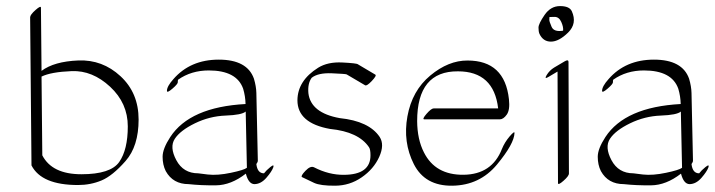

<svg xmlns="http://www.w3.org/2000/svg" viewBox="-20 -574 2327 625"><path d="M115.2 -324.7 117.7 -68.4Q149.4 -6.8 244.9 -6.8Q340.3 -6.8 368.2 -46.9Q396 -86.9 396 -162.6Q396 -238.3 338.4 -291.7Q280.8 -345.2 213.4 -342.5Q146 -339.8 115.2 -324.7ZM115.2 -343.3Q156.2 -374 234.9 -377.2Q313.5 -380.4 372.3 -325.9Q431.2 -271.5 431.2 -184.8Q431.2 -98.1 388.7 -49.8Q346.2 -1.5 310.5 13.4Q274.9 28.3 233.9 28.3Q115.2 28.3 82.5 -35.6Q82.5 -36.1 82.5 -36.6L78.1 -517.6Q78.1 -525.9 95.7 -541.5Q113.3 -557.1 113.3 -548.8Z M808.6 25.4Q789.1 25.4 780.3 -8.8Q731.9 28.8 682.9 29.3Q633.8 29.8 594.2 25.4Q543 25.4 519.5 -17.1Q509.3 -37.6 509.3 -63.7Q509.3 -89.8 534.2 -127.9Q598.1 -225.6 779.3 -235.4Q778.8 -260.7 771.5 -285.2Q750.5 -344.7 659.7 -344.7Q602.5 -344.7 559.6 -314.5Q558.6 -312 558.8 -306.4Q559.1 -300.8 541.3 -285.4Q523.4 -270 523.4 -278.3Q523.4 -293 544.4 -316.4Q599.6 -379.9 692.1 -379.9Q784.7 -379.9 806.6 -317.9Q814 -293 814.5 -271.5L819.3 -50.8Q819.3 -46.4 814.5 -40Q817.9 -9.8 839.4 -9.8Q846.7 -19.5 860.1 -30.3Q873.5 -41 869.6 -29.3Q864.7 -15.6 847.2 4.6Q829.6 24.9 808.6 25.4ZM779.8 -210.9Q767.1 -199.7 714.6 -197.8Q662.1 -195.8 614.5 -172.6Q566.9 -149.4 549.1 -122.3Q531.2 -95.2 554 -52.5Q576.7 -9.8 625.5 -9.8Q625.5 -9.8 656.7 -5.9Q688.5 -2.4 731.4 -11.5Q774.4 -20.5 783.7 -27.8Z M1002.4 -29.3Q1050.8 -4.4 1099.6 -4.9Q1186 -5.4 1186 -68.4Q1186 -87.9 1181.2 -94.7Q1147.5 -145 1054.2 -154.3Q948.2 -173.3 948.2 -247.6Q948.7 -311.5 1015.6 -353.5Q1046.9 -373 1094.2 -370.6Q1141.6 -368.2 1145 -364.7L1201.7 -331.1Q1207 -328.1 1190.4 -310.5Q1173.8 -293 1168.5 -296.4L1111.3 -330.1Q1110.8 -330.1 1108.4 -331.8Q1106 -333.5 1060.8 -335.4Q1015.6 -337.4 994.6 -320.8Q981 -302.2 983.9 -270.5Q991.7 -206.5 1085.9 -189.5Q1181.2 -179.7 1215.8 -128.4Q1232.4 -103 1214.4 -63.2Q1196.3 -23.4 1157.2 3.4Q1118.2 30.3 1070.8 30.5Q1023.4 30.8 1002.9 21.5Q982.4 12.2 962.9 2.4Q958 -1 974.4 -18.1Q990.7 -35.2 1002.4 -29.3Z M1359.9 -78.1Q1397 -3.9 1489.3 -5.1Q1581.5 -6.3 1613.8 -88.9Q1622.6 -110.8 1638.9 -129.9Q1655.3 -148.9 1654.8 -141.1Q1653.8 -106 1597.7 -38.3Q1541.5 29.3 1452.4 30.5Q1363.3 31.7 1327.1 -39.8Q1291 -111.3 1306.2 -195.1Q1321.3 -278.8 1380.6 -328.1Q1439.9 -377.4 1502 -377Q1623 -377 1636.7 -251Q1640.6 -216.3 1629.6 -200.9Q1618.7 -185.5 1606.9 -185.5H1361.3Q1353 -185.5 1368.4 -203.4Q1383.8 -221.2 1392.1 -221.2H1601.6Q1587.4 -341.8 1470.7 -341.8Q1337.9 -342.8 1337.9 -179.7Q1338.4 -120.1 1359.9 -78.1Z M1841.3 -537.6Q1859.4 -497.6 1829.3 -468Q1799.3 -438.5 1773.4 -438.5Q1747.6 -438.5 1735.8 -464.4Q1732.9 -471.7 1732.9 -484.1Q1732.9 -496.6 1752.7 -525.4Q1772.5 -554.2 1803 -554.2Q1833.5 -554.2 1841.3 -537.6ZM1813 -474.1Q1814.5 -485.8 1807.1 -502.4Q1799.8 -519 1785.6 -519Q1771.5 -519 1768.6 -518.6Q1768.1 -515.1 1768.1 -509.5Q1768.1 -503.9 1775.6 -486.6Q1783.2 -469.2 1813 -474.1ZM1783.7 -354 1818.4 -374.5Q1830.1 -381.3 1830.6 -373L1832 -9.3Q1832 -1 1814.2 14.6Q1796.4 30.3 1796.4 22L1794.9 -340.8H1794.4L1765.6 -323.7Q1750.5 -314.5 1759.5 -329.6Q1768.6 -344.7 1783.7 -354Z M2225.1 25.4Q2205.6 25.4 2196.8 -8.8Q2148.4 28.8 2099.4 29.3Q2050.3 29.8 2010.7 25.4Q1959.5 25.4 1936 -17.1Q1925.8 -37.6 1925.8 -63.7Q1925.8 -89.8 1950.7 -127.9Q2014.6 -225.6 2195.8 -235.4Q2195.3 -260.7 2188 -285.2Q2167 -344.7 2076.2 -344.7Q2019 -344.7 1976.1 -314.5Q1975.1 -312 1975.3 -306.4Q1975.6 -300.8 1957.8 -285.4Q1939.9 -270 1939.9 -278.3Q1939.9 -293 1960.9 -316.4Q2016.1 -379.9 2108.6 -379.9Q2201.2 -379.9 2223.1 -317.9Q2230.5 -293 2231 -271.5L2235.8 -50.8Q2235.8 -46.4 2231 -40Q2234.4 -9.8 2255.9 -9.8Q2263.2 -19.5 2276.6 -30.3Q2290 -41 2286.1 -29.3Q2281.2 -15.6 2263.7 4.6Q2246.1 24.9 2225.1 25.4ZM2196.3 -210.9Q2183.6 -199.7 2131.1 -197.8Q2078.6 -195.8 2031 -172.6Q1983.4 -149.4 1965.6 -122.3Q1947.8 -95.2 1970.5 -52.5Q1993.2 -9.8 2042 -9.8Q2042 -9.8 2073.2 -5.9Q2105 -2.4 2147.9 -11.5Q2190.9 -20.5 2200.2 -27.8Z"/></svg>

Font: ML-NILA05
Style: Regular
Weight: 400
Designer: CLT@C-DIT
Version: Version ML-NILA05 1.0